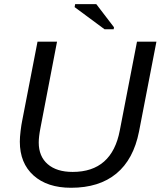

<svg xmlns="http://www.w3.org/2000/svg" viewBox="-20 -887 767 917"><path d="M319.3 9.8Q205.6 9.8 140.1 -49.1Q74.7 -107.9 74.7 -210.4Q74.7 -231.9 78.4 -262Q82 -292 85.9 -310.1L159.2 -688H252.4L173.3 -276.4Q165 -233.9 165 -206.5Q165 -140.1 207.8 -103Q250.5 -65.9 327.1 -65.9Q514.6 -65.9 552.2 -264.2L634.3 -688H727.1L644 -258.8Q617.7 -125.5 535.6 -57.9Q453.6 9.8 319.3 9.8ZM479.5 -747.1 336.4 -853 338.9 -867.2H439.9L524.4 -756.8L522.9 -747.1Z"/></svg>

Font: Liberation Sans
Style: Italic
Weight: 400
Italic angle: -12°
Designer: Steve Matteson
Foundry: Ascender Corporation
Version: Version 2.1.5